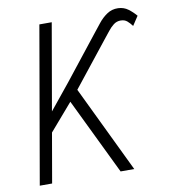

<svg xmlns="http://www.w3.org/2000/svg" viewBox="-81 -790 756 859"><g transform="rotate(-10 296.5 -360.5)"><path d="M210 -710.9 86.4 0H30.3L153.8 -710.9ZM397.5 0 219.7 -367.7 259.8 -415 459.5 0ZM389.2 -627.9Q405.3 -647.9 422.6 -669.9Q439.9 -691.9 462.4 -707Q484.9 -722.2 513.2 -721.2Q539.1 -720.2 558.6 -705.6Q578.1 -690.9 593.3 -672.9L565.9 -631.3Q555.7 -645 544.2 -655Q532.7 -665 514.6 -665Q496.6 -665 482.4 -654.1Q468.3 -643.1 456.8 -628.2Q445.3 -613.3 435.1 -601.1L262.7 -383.8L99.6 -194.8L106.9 -274.9L235.8 -433.6Z"/></g></svg>

Font: Roboto Condensed Light
Style: Italic
Weight: 300
Italic angle: -12°
Designer: Christian Robertson
Foundry: Google
Version: Version 3.0; 2020